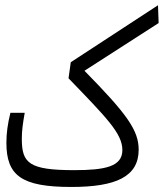

<svg xmlns="http://www.w3.org/2000/svg" viewBox="-20 -725 637 747"><path d="M257.3 2.4C431.2 2.4 519.5 -37.6 519.5 -142.6C519.5 -217.8 474.6 -280.8 308.6 -449.7L597.2 -635.3L594.7 -704.6L255.4 -482.9L246.6 -420.4C395 -266.6 456.1 -205.6 456.1 -141.1C456.1 -76.7 388.7 -63 268.6 -63C91.8 -63 64.9 -90.8 64.9 -185.1C64.9 -216.8 68.8 -244.6 76.2 -286.1H20.5C9.8 -243.2 4.9 -206.1 4.9 -169.9C4.9 -42 63 2.4 257.3 2.4Z"/></svg>

Font: Cascadia Mono NF Light
Style: Regular
Weight: 300
Monospace: yes
Designer: Aaron Bell
Foundry: Saja Typeworks
Version: Version 2404.023